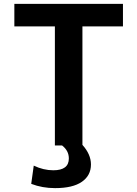

<svg xmlns="http://www.w3.org/2000/svg" viewBox="-20 -750 708 990"><path d="M54 -730H614V-614H405V-3Q449 46 449 98Q449 155 402 187.5Q355 220 264 220Q198 220 141 198L154 104Q204 128 255 128Q335 128 335 67Q335 27 300 0H263V-614H54Z"/></svg>

Font: M PLUS 1p
Style: Bold
Weight: 700
Version: Version 1.062